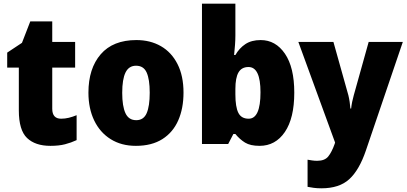

<svg xmlns="http://www.w3.org/2000/svg" viewBox="-20 -780 2202 1040"><path d="M311 -137Q332 -137 352.5 -142Q373 -147 395 -156V-21Q365 -7 332 1.5Q299 10 253 10Q171 10 126.5 -32.5Q82 -75 82 -182V-414H19V-495L99 -548L144 -664H263V-553H387V-414H263V-191Q263 -137 311 -137Z M974 -278Q974 -193 945.5 -128Q917 -63 859.5 -26.5Q802 10 716 10Q637 10 579 -26.5Q521 -63 490 -128Q459 -193 459 -278Q459 -409 525.5 -486Q592 -563 719 -563Q794 -563 851.5 -530Q909 -497 941.5 -433Q974 -369 974 -278ZM642 -277Q642 -205 659.5 -167Q677 -129 718 -129Q758 -129 774.5 -167Q791 -205 791 -278Q791 -350 774.5 -387Q758 -424 717 -424Q678 -424 660 -387.5Q642 -351 642 -277Z M1255 -588Q1255 -564 1253 -537Q1251 -510 1248 -482H1255Q1276 -519 1309 -541Q1342 -563 1392 -563Q1473 -563 1523.5 -489Q1574 -415 1574 -278Q1574 -140 1523 -65Q1472 10 1386 10Q1336 10 1307.5 -7.5Q1279 -25 1255 -54H1244L1216 0H1074V-760H1255ZM1326 -417Q1289 -417 1272 -388Q1255 -359 1255 -298V-269Q1255 -201 1271 -169Q1287 -137 1327 -137Q1391 -137 1391 -280Q1391 -417 1326 -417Z M1596 -553H1786L1867 -264Q1871 -248 1874 -228Q1877 -208 1878 -192H1882Q1884 -211 1887.5 -228Q1891 -245 1896 -263L1977 -553H2162L1962 35Q1926 141 1872 190.5Q1818 240 1721 240Q1698 240 1679.5 237.5Q1661 235 1646 232V85Q1657 87 1670.5 89Q1684 91 1698 91Q1739 91 1758 67.5Q1777 44 1793 -1L1795 -8Z"/></svg>

Font: Noto Sans Lao UI SemCond Blk
Style: Regular
Weight: 900
Width: 4
Designer: Monotype Design Team
Foundry: Monotype Imaging Inc.
Version: Version 2.000; ttfautohint (v1.8.4.7-5d5b)